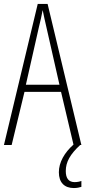

<svg xmlns="http://www.w3.org/2000/svg" viewBox="-20 -800 432 972"><path d="M313 66C313 20 335 -19 386 -66H392L221 -780H171L0 -66H39L104 -335H289L352 -68C306 -27 278 22 278 72C278 124 306 152 354 152C369 152 383 149 392 146V116C385 119 371 122 358 122C328 122 313 103 313 66ZM215 -662 281 -371H111L177 -663C185 -697 191 -720 196 -749C202 -720 207 -696 215 -662Z"/></svg>

Font: Noto Sans Malayalam UI ExtraCondensed ExtraLight
Style: Regular
Weight: 200
Width: 2
Designer: Jelle Bosma - Monotype Design Team
Foundry: Monotype Imaging Inc.
Version: Version 2.104